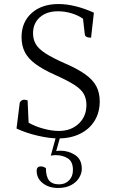

<svg xmlns="http://www.w3.org/2000/svg" viewBox="-20 -675 577 953"><path d="M269 12Q225 12 167 -1.5Q109 -15 62 -37L78 -165Q85 -180 100 -180Q104 -180 109 -179Q114 -178 117 -177L122 -66Q153 -48 195 -36.5Q237 -25 272 -25Q332 -25 370.5 -61Q409 -97 409 -154Q409 -185 396 -208.5Q383 -232 349.5 -253.5Q316 -275 256 -302Q193 -330 156 -357.5Q119 -385 103 -417Q87 -449 87 -491Q87 -565 137 -610Q187 -655 271 -655Q310 -655 355 -644Q400 -633 446 -612L432 -488Q403 -488 401 -504L392 -582Q368 -599 335 -609Q302 -619 268 -619Q211 -619 177.5 -589Q144 -559 144 -510Q144 -479 158 -455.5Q172 -432 206 -410Q240 -388 301 -361Q366 -333 404 -305.5Q442 -278 458.5 -246Q475 -214 475 -172Q475 -117 449.5 -75.5Q424 -34 377.5 -11Q331 12 269 12ZM268 258Q222 258 192 234Q162 210 162 173Q162 151 183 151Q196 151 208 160Q208 201 223.5 220.5Q239 240 274 240Q303 240 322.5 220.5Q342 201 342 169Q342 127 316.5 111Q291 95 257 95Q240 95 232 98L259 0H280L259 75Q271 73 280 73Q320 73 353 94.5Q386 116 386 163Q386 185 373 207Q360 229 333.5 243.5Q307 258 268 258Z"/></svg>

Font: Petrona Light
Style: Regular
Weight: 300
Designer: Ringo R. Seeber
Foundry: Ringo R. Seeber
Version: Version 2.001; ttfautohint (v1.8.3)